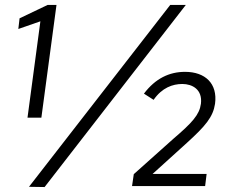

<svg xmlns="http://www.w3.org/2000/svg" viewBox="-20 -751 941 775"><path d="M91 -276H147L208 -731H172L59 -677L54 -634L143 -665ZM730 -731H667L97 3L160 4ZM513 0H808L814 -49H596L734 -174C810 -243 840 -279 848 -332C859 -414 808 -461 727 -461C663 -461 607 -434 561 -373L600 -348C634 -397 677 -412 716 -412C756 -412 798 -390 791 -332C785 -288 756 -256 680 -191L520 -48Z"/></svg>

Font: United Sans
Style: Italic
Weight: 400
Italic angle: -8°
Designer: Pablo Impallari, Rodrigo Fuenzalida (Modified by Dan O. Williams)
Version: Version 1.000;PS 001.000;hotconv 1.0.88;makeotf.lib2.5.64775